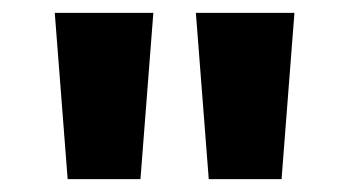

<svg xmlns="http://www.w3.org/2000/svg" viewBox="-20 -978 542 298"><path d="M85 -700H198L218 -958H65ZM304 -700H417L437 -958H284Z"/></svg>

Font: Noto Sans Khmer UI Condensed ExtraBold
Style: Regular
Weight: 800
Width: 3
Designer: Danh Hong and the Monotype Design Team
Foundry: Monotype Imaging Inc.
Version: Version 2.002